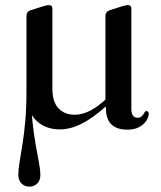

<svg xmlns="http://www.w3.org/2000/svg" viewBox="-20 -484 614 733"><path d="M81 -134H98.5Q98.5 -70 104 -19.8Q109.5 30.5 116.2 68.5Q123 106.5 128.5 135.2Q134 164 134 185Q134 205 122 216.8Q110 228.5 92.5 228.5Q74 228.5 62 216.5Q50 204.5 50 183Q50 163 54.8 134Q59.5 105 65.8 66.5Q72 28 76.5 -21.8Q81 -71.5 81 -134ZM394 -114 408.5 -99.5 384 -77.5Q331 -30.5 289 -10.2Q247 10 208.5 10Q151.5 10 116.2 -26Q81 -62 81 -127.5V-422.5Q81 -431.5 85 -437Q89 -442.5 97 -445L144.5 -460Q152.5 -462.5 157.5 -463.5Q162.5 -464.5 167.5 -464.5Q173.5 -464.5 176.8 -461Q180 -457.5 180 -452V-145.5Q180 -95 203.2 -70.5Q226.5 -46 265.5 -46Q290 -46 316.5 -57.8Q343 -69.5 372 -94.5ZM465.5 11Q427 11 406 -8.5Q385 -28 384.5 -68L382.5 -91.5V-422Q382.5 -431 386.8 -436.8Q391 -442.5 399 -445L446 -460Q454 -462.5 459 -463.5Q464 -464.5 469 -464.5Q475 -464.5 478.2 -461Q481.5 -457.5 481.5 -452V-67.5Q481.5 -50.5 487.8 -42.5Q494 -34.5 505 -34.5Q516.5 -34.5 522.2 -41Q528 -47.5 531.2 -53.8Q534.5 -60 538.5 -60Q543 -60 545.5 -57Q548 -54 548 -49.5Q547.5 -37 538.5 -23Q529.5 -9 511.5 1Q493.5 11 465.5 11Z"/></svg>

Font: Fraunces 60pt
Style: Regular
Weight: 400
Version: Version 1.000;[b76b70a41]